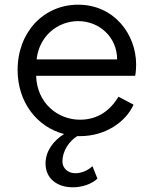

<svg xmlns="http://www.w3.org/2000/svg" viewBox="-20 -568 655 818"><path d="M321 12C430 12 516 -49 549 -122L485 -156C451 -100 399 -58 321 -58C225 -58 137 -130 134 -245H556C559 -262 560 -280 560 -293C560 -421 467 -548 313 -548C166 -548 55 -431 55 -270C55 -133 137 -27 253 3C208 31 174 75 174 129C174 189 219 230 291 230C330 230 371 216 395 193L374 140C354 159 326 170 301 170C267 170 246 146 246 121C246 72 277 32 309 12ZM136 -315C147 -415 226 -478 313 -478C403 -478 479 -410 479 -315Z"/></svg>

Font: Mluvka
Style: Regular
Weight: 400
Designer: Modified by Jiří Krblich, Original typeface by Gumpita Rahayu
Foundry: Gumpita Rahayu & Jiří Krblich
Version: Version 2.000;Glyphs 3.1.1 (3134)